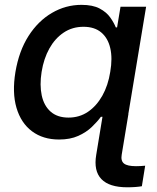

<svg xmlns="http://www.w3.org/2000/svg" viewBox="-20 -567 650 795"><path d="M506.8 208.5Q432.6 208.5 399.9 174.6Q367.2 140.6 378.4 74.2L406.2 -94.7H511.7L483.9 73.7Q479.5 99.1 493.4 110.1Q507.3 121.1 543 121.1Q551.3 121.1 561.8 120.6Q572.3 120.1 581.1 119.1L567.4 204.1Q556.6 206.1 541 207.3Q525.4 208.5 506.8 208.5ZM224.6 10.7Q158.2 10.7 112.5 -23.4Q66.9 -57.6 48.3 -120.4Q29.8 -183.1 43.9 -269Q58.6 -356 98.1 -418Q137.7 -480 194.8 -513.4Q252 -546.9 317.4 -546.9Q364.3 -546.9 392.6 -531.7Q420.9 -516.6 436.3 -494.9Q451.7 -473.1 459.5 -453.6H464.8L479 -539.1H585L495.6 0H391.6L405.3 -83.5H397.9Q382.8 -63 359.9 -41Q336.9 -19 303.7 -4.2Q270.5 10.7 224.6 10.7ZM263.7 -80.1Q309.1 -80.1 344.5 -104.2Q379.9 -128.4 403.8 -170.9Q427.7 -213.4 436.5 -269.5Q446.3 -326.2 436.5 -367.9Q426.8 -409.7 398.9 -432.9Q371.1 -456.1 325.7 -456.1Q279.3 -456.1 243.4 -431.9Q207.5 -407.7 184.3 -366Q161.1 -324.2 152.3 -269.5Q143.6 -214.8 152.8 -171.9Q162.1 -128.9 189.9 -104.5Q217.8 -80.1 263.7 -80.1Z"/></svg>

Font: Inter 18pt Medium
Style: Italic
Weight: 500
Italic angle: -9.3988°
Designer: Rasmus Andersson
Foundry: rsms
Version: Version 4.001;git-66647c0bb